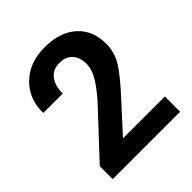

<svg xmlns="http://www.w3.org/2000/svg" viewBox="-182 -764 881 881"><g transform="rotate(-45 258.5 -323.5)"><path d="M43 0.5V-83.5L250 -305.2Q294.4 -356.9 313.5 -392.1Q332.5 -427.2 332.5 -458Q332.5 -499.5 310.5 -524.7Q288.6 -549.8 246.8 -549.8Q205.1 -549.8 181.9 -520.5Q158.7 -491.2 158.7 -439.5H33.7L32.7 -441.9Q30.8 -530.8 90.6 -589.6Q150.4 -648.4 249.5 -648.4Q348.6 -648.4 405 -597.7Q461.4 -546.9 461.4 -460Q461.4 -404.8 432.6 -357.9Q403.8 -311 324.2 -225.1L210.4 -100.6L211.4 -98.6H480.5L480 0.5Z"/></g></svg>

Font: Yantramanav
Style: Bold
Weight: 700
Version: Version 1.001;PS 1.0;hotconv 1.0.72;makeotf.lib2.5.5900; ttf